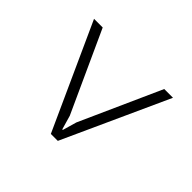

<svg xmlns="http://www.w3.org/2000/svg" viewBox="-98 -614 697 697"><g transform="rotate(-45 250.0 -265.5)"><path d="M443.4 -63 37.1 -248V-283.7L443.4 -468.3V-423.8L132.3 -281.7L78.1 -266.1V-263.2L132.3 -247.6L443.4 -107.9Z"/></g></svg>

Font: Roboto Slab ExtraLight
Style: Regular
Weight: 250
Designer: Google
Version: Version 2.000; ttfautohint (v1.8.1.43-b0c9)